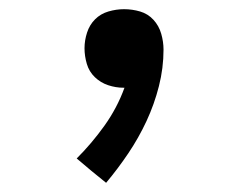

<svg xmlns="http://www.w3.org/2000/svg" viewBox="-20 -183 540 418"><path d="M211 215 179 189 147 162Q180 129 207.5 90.5Q235 52 251 8H249Q232 8 215.5 2.5Q199 -3 186.5 -15Q174 -27 169 -44Q164 -61 164 -78Q164 -95 169.5 -112Q175 -129 187 -141Q199 -153 216 -158Q233 -163 250 -163Q268 -163 285 -158Q302 -153 314 -140Q326 -127 331 -109.5Q336 -92 336 -75Q336 -35 326 4.5Q316 44 299 80.5Q282 117 259.5 150.5Q237 184 211 215Z"/></svg>

Font: Iosevka Fixed Medium
Style: Regular
Weight: 500
Monospace: yes
Designer: Belleve Invis
Foundry: Belleve Invis
Version: Version 32.3.0